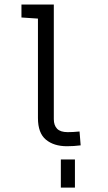

<svg xmlns="http://www.w3.org/2000/svg" viewBox="-20 -645 478 852"><path d="M218.8 -625V-116.2Q218.8 -88.9 233.4 -73.7Q248 -58.6 280.3 -58.6Q303.7 -58.6 333 -61.5L337.9 0Q307.6 3.9 277.3 3.9Q218.8 3.9 183.6 -25.4Q148.4 -54.7 148.4 -121.1V-562.5L75.2 -567.4V-625ZM312.5 62.5V125H250V62.5ZM312.5 125V187.5H250V125Z"/></svg>

Font: Sudo Variable
Style: Regular
Weight: 400
Monospace: yes
Designer: Jens Kutilek
Foundry: Jens Kutilek
Version: Version 0.040